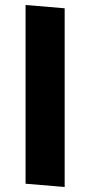

<svg xmlns="http://www.w3.org/2000/svg" viewBox="-20 -733 361 766"><path d="M82 -713V0L238 13V-700Z"/></svg>

Font: Catamaran Thin ExtraBold
Style: Regular
Weight: 800
Version: Version 2.000